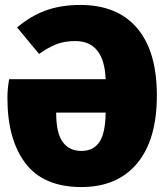

<svg xmlns="http://www.w3.org/2000/svg" viewBox="-20 -736 674 776"><path d="M614 -350Q614 -171 534 -75.5Q454 20 309 20Q156 20 83 -76Q10 -172 10 -340Q10 -379 17 -416H407Q401 -570 284 -570Q239 -570 206 -556.5Q173 -543 138 -518L49 -625Q103 -671 164.5 -693.5Q226 -716 305 -716Q454 -716 534 -622.5Q614 -529 614 -350ZM407 -281H207Q207 -198 233.5 -162Q260 -126 309 -126Q357 -126 381.5 -161.5Q406 -197 407 -281Z"/></svg>

Font: FiraGO Heavy
Style: Regular
Weight: 900
Designer: bBox Type
Foundry: bBox Type GmbH
Version: Version 1.001